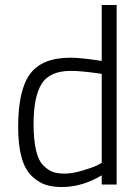

<svg xmlns="http://www.w3.org/2000/svg" viewBox="-20 -742 563 772"><path d="M449 -722V0H389V-37Q310 10 229 10Q192 10 165 1.5Q138 -7 110 -32Q53 -83 53 -231.5Q53 -380 101 -445Q149 -510 263 -510Q307 -510 389 -497V-722ZM368 -76 389 -87V-445Q309 -457 265 -457Q180 -457 147.5 -405Q115 -353 115 -244Q115 -116 154 -77Q173 -58 191.5 -51Q210 -44 239.5 -44Q269 -44 307.5 -55Q346 -66 368 -76Z"/></svg>

Font: Titillium Web Light
Style: Regular
Weight: 300
Version: Version 1.002;PS 57.000;hotconv 1.0.70;makeotf.lib2.5.55311